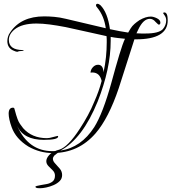

<svg xmlns="http://www.w3.org/2000/svg" viewBox="-20 -760 911 1020"><path d="M260 53Q191 53 130 18Q64 -23 42 -84Q34 -106 30 -124.5Q26 -143 26 -156Q26 -188 49 -188Q56 -188 57 -181Q62 -162 66 -149Q70 -136 73 -128Q78 -114 86 -102Q94 -90 103 -79Q150 -26 229 -26Q243 -26 262 -32Q283 -38 286 -38Q289 -37 289 -35Q289 -17 213 -17Q105 -17 71 -91Q131 43 259 43Q262 43 266 43Q270 43 274 42Q276 41 281.5 39Q287 37 295 35Q341 21 404 -76Q427 -111 446.5 -147Q466 -183 481 -220Q506 -276 520 -330Q510 -375 470 -375Q463 -375 461 -374Q461 -389 473 -402.5Q485 -416 501 -416Q528 -416 530 -376Q539 -417 543 -457Q547 -497 547 -534Q547 -542 547 -551Q547 -560 546 -568Q511 -576 456 -588Q401 -600 329 -616Q282 -625 243.5 -630Q205 -635 174 -635Q97 -635 58 -604Q27 -579 27 -548Q27 -494 103 -494Q106 -494 106 -493Q106 -489 81 -488Q79 -488 77 -486.5Q75 -485 72 -485Q65 -485 57 -489Q19 -502 19 -542Q19 -553 22.5 -565Q26 -577 34 -588Q91 -673 215 -673Q240 -673 268.5 -670.5Q297 -668 330 -660L542 -610Q533 -675 497 -719Q490 -726 490 -732Q490 -740 499 -740Q504 -740 514 -732Q552 -693 564 -605Q619 -593 661 -587L674 -609Q682 -622 694 -632.5Q706 -643 721 -653Q754 -672 781 -672Q795 -672 813.5 -663Q832 -654 832 -640Q832 -629 823 -629Q821 -629 806 -644Q793 -660 776 -660Q741 -660 714 -602L705 -583Q718 -582 730.5 -582Q743 -582 753 -582Q823 -582 845 -605Q863 -626 863 -652Q863 -666 855 -677.5Q847 -689 847 -689Q847 -694 853 -694Q871 -694 871 -652Q871 -551 702 -551H694L611 -292Q557 -132 488 -52Q397 53 260 53ZM301 40Q411 24 481 -85Q504 -122 526.5 -180.5Q549 -239 571 -318Q596 -410 614 -469.5Q632 -529 644 -554Q626 -556 607 -558Q588 -560 568 -564V-543Q568 -468 550.5 -387.5Q533 -307 499 -221Q418 -22 301 40ZM193 240Q177 240 172.5 237.5Q168 235 168 232Q168 228 198 223Q212 221 229.5 217.5Q247 214 259.5 204Q272 194 272 173Q272 157 260.5 145.5Q249 134 237.5 122.5Q226 111 226 96Q226 89 229.5 81Q233 73 241 64Q255 48 280 40H283Q288 40 293.5 41.5Q299 43 300 45Q283 53 268 67Q265 71 263 75Q261 79 261 84Q261 96 273.5 109Q286 122 298 136.5Q310 151 310 170Q310 189 297 202Q284 215 264.5 223.5Q245 232 225.5 236Q206 240 193 240Z"/></svg>

Font: Lavishly Yours
Style: Regular
Weight: 400
Designer: Robert E. Leuschke
Foundry: Robert E. Leuschke
Version: Version 1.010; ttfautohint (v1.8.3)